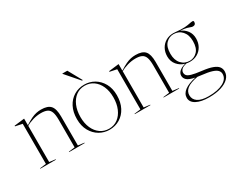

<svg xmlns="http://www.w3.org/2000/svg" viewBox="-124 -1235 2407 1969"><g transform="rotate(-30 1080.0 -250.0)"><path d="M364 -5 437 -14V-339.5Q437 -399 425 -431.8Q413 -464.5 385.8 -477.8Q358.5 -491 312 -491Q266.5 -491 218.8 -477.5Q171 -464 135.5 -442.5V-14L208 -5V0H22.5V-5L97 -14V-489L15 -506V-513.5L131.5 -527.5H135.5V-450Q181.5 -479.5 214.5 -495Q247.5 -510.5 275 -516.2Q302.5 -522 331 -522Q410 -522 442.8 -484.8Q475.5 -447.5 475.5 -357.5V-14L548.5 -5V0H364Z M840 10Q776.5 10 722.2 -21.5Q668 -53 635 -111.8Q602 -170.5 602 -251.5Q602 -335.5 633.8 -396Q665.5 -456.5 720 -489.2Q774.5 -522 842 -522Q906 -522 960 -490.5Q1014 -459 1047 -400.5Q1080 -342 1080 -260.5Q1080 -177 1048.2 -116.2Q1016.5 -55.5 962.2 -22.8Q908 10 840 10ZM841 -2Q899.5 -2 943.8 -34.8Q988 -67.5 1013 -125.8Q1038 -184 1038 -260.5Q1038 -334.5 1013 -390.8Q988 -447 943.5 -478.5Q899 -510 841 -510Q782.5 -510 738.2 -477.2Q694 -444.5 669 -386.2Q644 -328 644 -251.5Q644 -177.5 669 -121.2Q694 -65 738.5 -33.5Q783 -2 841 -2ZM855 -569H844.5L706 -729V-732H765Z M1483 -5 1556 -14V-339.5Q1556 -399 1544 -431.8Q1532 -464.5 1504.8 -477.8Q1477.5 -491 1431 -491Q1385.5 -491 1337.8 -477.5Q1290 -464 1254.5 -442.5V-14L1327 -5V0H1141.5V-5L1216 -14V-489L1134 -506V-513.5L1250.5 -527.5H1254.5V-450Q1300.5 -479.5 1333.5 -495Q1366.5 -510.5 1394 -516.2Q1421.5 -522 1450 -522Q1529 -522 1561.8 -484.8Q1594.5 -447.5 1594.5 -357.5V-14L1667.5 -5V0H1483Z M1903 -182Q1881.5 -182 1861.5 -186Q1816.5 -176 1799.8 -158.8Q1783 -141.5 1783 -120.5Q1783 -101 1795.2 -86.2Q1807.5 -71.5 1845.2 -60.5Q1883 -49.5 1959.5 -40.5Q2036.5 -31.5 2080 -15.2Q2123.5 1 2141.8 24.8Q2160 48.5 2160 79.5Q2160 125.5 2126.5 160Q2093 194.5 2032.8 213.5Q1972.5 232.5 1891 232.5Q1796.5 232.5 1741.5 203.2Q1686.5 174 1686.5 122.5Q1686.5 72.5 1733.8 38Q1781 3.5 1866.5 -14.5Q1798 -28.5 1774.2 -50.8Q1750.5 -73 1750.5 -102.5Q1750.5 -162.5 1847 -189.5Q1794 -204.5 1759.8 -245.5Q1725.5 -286.5 1725.5 -345Q1725.5 -397 1747.8 -437Q1770 -477 1808.8 -499.5Q1847.5 -522 1897 -522Q1910.5 -522 1923 -520.5Q1991.5 -513 2030.8 -516Q2070 -519 2092 -524.2Q2114 -529.5 2130 -529.5Q2143 -529.5 2143 -515.5Q2143 -480.5 2108.5 -480.5Q2095.5 -480.5 2084.2 -485.8Q2073 -491 2048.2 -497.8Q2023.5 -504.5 1971 -508.5Q2017 -490.5 2045.8 -451.5Q2074.5 -412.5 2074.5 -359Q2074.5 -307 2052.2 -267Q2030 -227 1991.2 -204.5Q1952.5 -182 1903 -182ZM1906 -191.5Q1956.5 -191.5 1994.8 -230.8Q2033 -270 2033 -351.5Q2033 -426 1994.2 -469.2Q1955.5 -512.5 1894 -512.5Q1842.5 -512.5 1804.8 -473.5Q1767 -434.5 1767 -352.5Q1767 -278 1805.8 -234.8Q1844.5 -191.5 1906 -191.5ZM1722.5 112.5Q1722.5 162.5 1765 191.2Q1807.5 220 1892 220Q1999.5 220 2063.8 185.8Q2128 151.5 2128 92.5Q2128 68 2110.5 49Q2093 30 2050.8 16.8Q2008.5 3.5 1934.5 -4.5Q1910.5 -7 1889.5 -10.5Q1800.5 6 1761.5 36.5Q1722.5 67 1722.5 112.5Z"/></g></svg>

Font: Newsreader 72pt ExtraLight
Style: Regular
Weight: 275
Designer: Hugues Gentile
Foundry: Production Type
Version: Version 1.003; ttfautohint (v1.8.3)